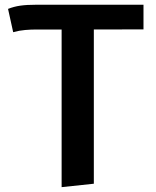

<svg xmlns="http://www.w3.org/2000/svg" viewBox="-20 -563 655 807"><path d="M35.4 -427.7 13.8 -525.6Q38.5 -535.4 65.1 -539.2Q91.8 -543.1 132.8 -543.1H583.1V-439.5L374.4 -439V209.2L239 223.6V-439H134.4Q109.7 -439 85.4 -436.9Q61 -434.9 35.4 -427.7Z"/></svg>

Font: Fira Code SemiBold
Style: Regular
Weight: 600
Designer: Carrois Corporate, Edenspiekermann AG, Nikita Prokopov
Foundry: Carrois Corporate, Edenspiekermann AG, Nikita Prokopov
Version: Version 6.002